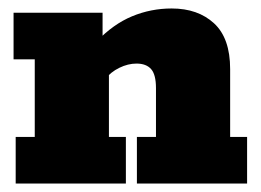

<svg xmlns="http://www.w3.org/2000/svg" viewBox="-20 -433 616 453"><path d="M17 0V-110H62V-293H12V-403H222V-336L208 -335Q247 -376 291.5 -394.5Q336 -413 385 -413Q447 -413 485 -378Q523 -343 523 -270V-110H563V0H303V-110H348V-225Q348 -257 336.5 -270Q325 -283 302 -283Q282 -283 261.5 -273Q241 -263 228 -246L237 -283V-110H277V0Z"/></svg>

Font: Rokkitt SemiBold Black
Style: Regular
Weight: 900
Version: Version 3.103